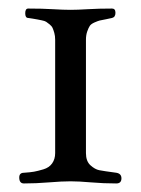

<svg xmlns="http://www.w3.org/2000/svg" viewBox="-20 -426 329 449"><path d="M109 -68V-333Q109 -342 107 -349Q105 -356 103 -360.5Q101 -365 96 -369Q91 -373 88 -375Q85 -377 77.5 -378.5Q70 -380 67.5 -380.5Q65 -381 56 -382.5Q47 -384 46 -384Q39 -384 39 -395Q39 -406 46 -406Q79 -406 103.5 -404.5Q128 -403 145 -403Q161 -403 185.5 -404.5Q210 -406 242 -406Q250 -406 250 -396Q250 -386 242 -384Q239 -383 228 -381Q217 -379 213 -378Q209 -377 201 -373.5Q193 -370 190 -365.5Q187 -361 184 -352.5Q181 -344 181 -333V-68Q181 -49 191.5 -39.5Q202 -30 212 -28Q222 -26 252 -22Q264 -20 264 -9Q264 3 252 3Q222 3 193 0.5Q164 -2 145 -2Q125 -2 94.5 0.5Q64 3 36 3Q25 3 25 -11Q25 -22 36 -22Q51 -23 59.5 -24.5Q68 -26 81.5 -30Q95 -34 102 -44Q109 -54 109 -68Z"/></svg>

Font: EB Garamond SC 12
Style: Regular
Weight: 400
Version: Version 0.016 ; ttfautohint (v0.97) -l 8 -r 50 -G 200 -x 0 -